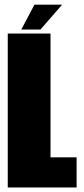

<svg xmlns="http://www.w3.org/2000/svg" viewBox="-20 -822 369 842"><path d="M14 0H316V-132H201.5V-675H14ZM73.5 -692.5H157.5L252.5 -801.5H131Z"/></svg>

Font: Anybody ExtraCondensed Black
Style: Regular
Weight: 900
Width: 2
Version: Version 1.113;gftools[0.9.25]